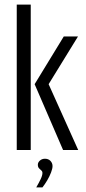

<svg xmlns="http://www.w3.org/2000/svg" viewBox="-20 -654 376 837"><path d="M255 0 131 -287 258 -495H320L192 -287L321 0ZM53 0V-634H114V0ZM138 163Q149 144 157 127.5Q165 111 165 100Q165 93 160 89Q155 85 150 79.5Q145 74 145 64Q145 54 154 46Q163 38 176 38Q191 38 200 47.5Q209 57 209 70Q209 81 202.5 98Q196 115 186 132Q176 149 165 163Z"/></svg>

Font: Alumni Sans Thin
Style: Regular
Weight: 400
Version: Version 1.018